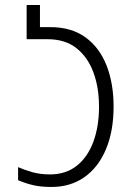

<svg xmlns="http://www.w3.org/2000/svg" viewBox="-20 -734 526 764"><path d="M184 10Q144 10 113 3Q82 -4 52 -17V-69Q79 -57 110 -48.5Q141 -40 179 -40Q242 -40 285.5 -74.5Q329 -109 351.5 -170Q374 -231 374 -309Q374 -386 351.5 -446.5Q329 -507 284 -542.5Q239 -578 169 -578H86V-714H139V-626H181Q264 -626 320 -585.5Q376 -545 404 -473.5Q432 -402 432 -310Q432 -213 402 -141Q372 -69 316.5 -29.5Q261 10 184 10Z"/></svg>

Font: Noto Sans Georgian Condensed Light
Style: Regular
Weight: 300
Width: 3
Designer: Monotype Design Team, Akaki Razmadze
Foundry: Google LLC
Version: Version 2.005; ttfautohint (v1.8.4.7-5d5b)